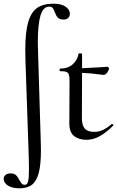

<svg xmlns="http://www.w3.org/2000/svg" viewBox="-52 -746 635 1041"><path d="M-32 223Q-32 210 -21.5 202Q-11 194 5 194Q24 194 34 203Q44 212 53 230Q61 244 66.5 250Q72 256 83 256Q95 256 100 238.5Q105 221 105 171Q105 127 102 47L86 -418Q85 -438 85 -474Q85 -572 101 -626.5Q117 -681 150 -703.5Q183 -726 238 -726Q279 -726 302 -711Q325 -696 327 -673Q327 -658 318 -649Q309 -640 294 -640Q271 -640 261.5 -650.5Q252 -661 245 -680Q239 -696 233.5 -703Q228 -710 215 -710Q182 -710 167.5 -662Q153 -614 153 -513Q153 -493 155 -439L169 21Q170 37 170 67Q170 145 158.5 190Q147 235 122 255Q97 275 54 275Q15 275 -8.5 260.5Q-32 246 -32 223ZM555 -74Q558 -74 561.5 -70.5Q565 -67 562 -65Q520 -24 486 -6Q452 12 417 12Q375 12 349 -9Q323 -30 324 -80L325 -306Q325 -331 321.5 -341.5Q318 -352 308 -356Q298 -360 275 -360Q271 -360 271 -367Q271 -374 274 -374Q316 -374 341.5 -396.5Q367 -419 374 -454Q374 -457 381 -457Q385 -457 389 -456Q393 -455 393 -453V-376Q417 -377 502 -382Q522 -384 529 -384Q533 -384 536 -381Q539 -378 539 -374Q538 -364 528.5 -351.5Q519 -339 508 -340Q432 -350 393 -351L392 -106Q392 -67 407.5 -49Q423 -31 459 -31Q485 -31 507.5 -42Q530 -53 554 -74Z"/></svg>

Font: Cormorant Upright Medium
Style: Regular
Weight: 500
Designer: Christian Thalmann (Catharsis Fonts)
Foundry: Catharsis Fonts
Version: Version 3.302